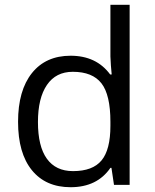

<svg xmlns="http://www.w3.org/2000/svg" viewBox="-20 -780 653 810"><path d="M450.2 -71.8H445.8Q389.6 9.8 277.8 9.8Q172.9 9.8 114.5 -62Q56.2 -133.8 56.2 -266.1Q56.2 -398.4 114.7 -471.7Q173.3 -544.9 277.8 -544.9Q386.7 -544.9 444.8 -465.8H451.2L447.8 -504.4L445.8 -542V-759.8H526.9V0H460.9ZM288.1 -58.1Q371.1 -58.1 408.4 -103.3Q445.8 -148.4 445.8 -249V-266.1Q445.8 -379.9 408 -428.5Q370.1 -477.1 287.1 -477.1Q215.8 -477.1 178 -421.6Q140.1 -366.2 140.1 -265.1Q140.1 -162.6 177.7 -110.4Q215.3 -58.1 288.1 -58.1Z"/></svg>

Font: f01206874
Style: Regular
Weight: 400
Foundry: Ascender Corporation
Version: Version 1.10